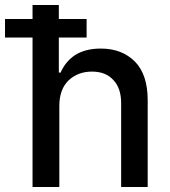

<svg xmlns="http://www.w3.org/2000/svg" viewBox="-59 -747 681 767"><path d="M71 0V-597H-39V-671H71V-727H176V-671H287V-597H176V-457H183Q203 -502 241 -527Q282 -553 344 -553Q428 -553 480 -501Q531 -449 531 -347V0H425V-334Q425 -395 394 -427Q364 -461 308 -461Q252 -461 214 -425Q178 -389 178 -324V0Z"/></svg>

Font: Sinter Medium
Style: Regular
Weight: 500
Foundry: Adobe & rsms
Version: Version 1.000